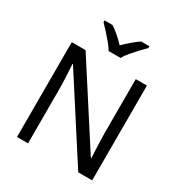

<svg xmlns="http://www.w3.org/2000/svg" viewBox="-212 -1098 1185 1252"><g transform="rotate(30 380.0 -472.0)"><path d="M663 0H558L176 -593H172Q174 -558 177 -506Q180 -454 180 -399V0H97V-714H201L582 -123H586Q585 -139 583.5 -171Q582 -203 580.5 -241Q579 -279 579 -311V-714H663ZM334 -784Q321 -807 299 -833.5Q277 -860 253 -886Q229 -912 211 -931V-944H271Q297 -927 325 -903Q353 -879 378 -852Q405 -879 433 -903Q461 -927 487 -944H549V-931Q530 -912 505.5 -886Q481 -860 458.5 -833.5Q436 -807 424 -784Z"/></g></svg>

Font: Noto Sans NKo
Style: Regular
Weight: 400
Designer: Monotype Design Team
Foundry: Monotype Imaging Inc.
Version: Version 2.003; ttfautohint (v1.8.4.7-5d5b)